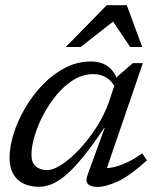

<svg xmlns="http://www.w3.org/2000/svg" viewBox="-20 -724 615 754"><path d="M323.5 -36 391 -221.5H389Q341.5 -150.5 304.2 -105.2Q267 -60 237 -35Q207 -10 181.8 -0.2Q156.5 9.5 133 9.5Q98.5 9.5 72.5 -3Q46.5 -15.5 32 -40.8Q17.5 -66 17.5 -103.5Q17.5 -147.5 33.5 -198.8Q49.5 -250 78.8 -300Q108 -350 148 -391.5Q188 -433 235.8 -457.8Q283.5 -482.5 336.5 -482.5Q379 -482.5 405 -462.2Q431 -442 444 -404L435 -375Q421 -405 398.2 -419Q375.5 -433 347 -433Q306 -433 269.5 -410.8Q233 -388.5 202.8 -352Q172.5 -315.5 150 -272.8Q127.5 -230 115.5 -188.8Q103.5 -147.5 103.5 -116Q103.5 -85.5 120.5 -70.8Q137.5 -56 165 -56Q189.5 -56 223.2 -78.2Q257 -100.5 292.5 -138.5Q328 -176.5 358.8 -224.2Q389.5 -272 407.5 -323L441 -423.5L501.5 -476H541L390.5 -37L374 -64Q395 -61.5 421 -66.5Q447 -71.5 477.2 -85.5Q507.5 -99.5 538.5 -122L557 -94.5Q489 -32.5 441.8 -11.2Q394.5 10 364 10Q336 10 325.5 -1.5Q315 -13 323.5 -36ZM238.5 -539.5 399 -703.5H478L538.5 -539.5H491L417.5 -649H436.5L297 -539.5Z"/></svg>

Font: Newsreader 11pt
Style: Italic
Weight: 400
Italic angle: -17°
Version: Version 1.003